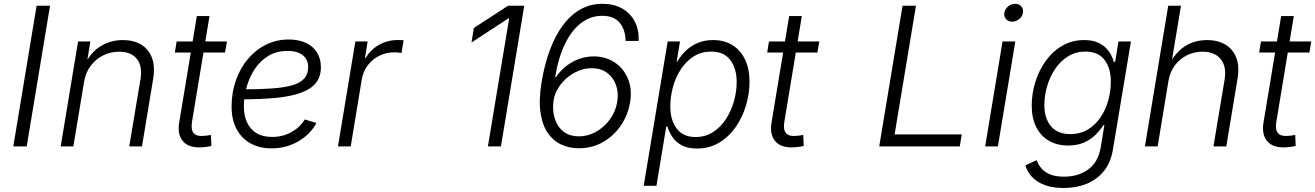

<svg xmlns="http://www.w3.org/2000/svg" viewBox="-20 -757 6802 993"><path d="M238.8 -727.5 118.2 0H48.8L169.4 -727.5Z M415 -335 359.4 0H293.9L383.8 -542.5H447.3L426.8 -416L415.5 -418Q449.2 -487.8 501.5 -518.8Q553.7 -549.8 614.7 -549.8Q670.9 -549.8 710 -526.4Q749 -502.9 765.9 -458Q782.7 -413.1 772 -348.1L714.4 0H648.4L706.5 -347.2Q717.8 -415 687.7 -452.4Q657.7 -489.7 596.2 -489.7Q552.2 -489.7 514.2 -470.9Q476.1 -452.1 449.7 -417.5Q423.3 -382.8 415 -335Z M1153.8 -542.5 1144 -485.4H884.3L893.6 -542.5ZM998 -673.8H1063.5L973.1 -127.4Q966.3 -86.9 981.4 -68.8Q996.6 -50.8 1033.2 -54.2Q1040.5 -54.2 1051 -55.9Q1061.5 -57.6 1070.8 -59.1L1073.2 -2.4Q1063 0.5 1049.6 2.4Q1036.1 4.4 1022.9 4.9Q957 8.8 926.8 -25.9Q896.5 -60.5 906.7 -123Z M1384.3 10.3Q1321.3 10.3 1274.9 -15.9Q1228.5 -42 1203.1 -90.3Q1177.7 -138.7 1177.7 -205.6Q1177.7 -278.3 1200 -341.6Q1222.2 -404.8 1262.5 -452.4Q1302.7 -500 1356.4 -526.4Q1410.2 -552.7 1472.7 -552.7Q1524.4 -552.7 1561.8 -535.4Q1599.1 -518.1 1619.4 -485.8Q1639.6 -453.6 1639.6 -409.2Q1639.6 -360.4 1613.8 -328.1Q1587.9 -295.9 1536.1 -277.1Q1484.4 -258.3 1406.5 -250.7Q1328.6 -243.2 1224.6 -243.2L1232.4 -294.9Q1322.3 -294.9 1387 -299.6Q1451.7 -304.2 1492.9 -316.4Q1534.2 -328.6 1554 -351.3Q1573.7 -374 1573.7 -410.2Q1573.7 -449.2 1545.7 -471.4Q1517.6 -493.7 1467.3 -493.7Q1410.6 -493.7 1368.4 -468.3Q1326.2 -442.9 1298.1 -400.6Q1270 -358.4 1255.6 -307.4Q1241.2 -256.3 1241.2 -205.6Q1241.2 -160.6 1257.1 -125Q1272.9 -89.4 1305.4 -69.1Q1337.9 -48.8 1387.7 -48.8Q1442.4 -48.8 1486.8 -73.5Q1531.2 -98.1 1556.2 -139.2L1616.7 -121.1Q1584.5 -61.5 1522.2 -25.6Q1460 10.3 1384.3 10.3Z M1728 0 1817.9 -542.5H1881.3L1867.7 -457.5H1872.1Q1895.5 -499.5 1939.7 -524.7Q1983.9 -549.8 2034.7 -549.8Q2043 -549.8 2052 -549.6Q2061 -549.3 2067.4 -548.8L2056.6 -482.9Q2051.8 -483.4 2041.3 -484.9Q2030.8 -486.3 2018.1 -486.3Q1977.1 -486.3 1941.4 -468.5Q1905.8 -450.7 1882.1 -419.4Q1858.4 -388.2 1851.1 -346.7L1793.9 0Z M2691.4 -727.5 2570.8 0H2503.4L2613.3 -661.6H2608.9L2418.5 -537.1L2430.7 -612.3L2607.9 -727.5Z M2972.7 9.8Q2925.8 9.8 2884.3 -8.8Q2842.8 -27.3 2814.2 -67.6Q2785.6 -107.9 2775.6 -173.6Q2765.6 -239.3 2781.2 -333.5Q2795.9 -421.9 2823 -495.8Q2850.1 -569.8 2889.4 -623.8Q2928.7 -677.7 2980.2 -707.5Q3031.7 -737.3 3095.2 -737.3Q3154.8 -737.3 3197.5 -713.1Q3240.2 -689 3262.9 -645.8Q3285.6 -602.5 3282.7 -545.4H3215.3Q3214.8 -603.5 3184.8 -639.4Q3154.8 -675.3 3094.7 -675.3Q3034.7 -675.3 2985.8 -638.2Q2937 -601.1 2902.3 -530.3Q2867.7 -459.5 2851.1 -358.4H2855.5Q2877.9 -391.6 2908.7 -415.5Q2939.5 -439.5 2975.6 -452.4Q3011.7 -465.3 3050.3 -465.3Q3111.8 -465.3 3158.4 -434.6Q3205.1 -403.8 3227.5 -350.3Q3250 -296.9 3238.8 -228.5Q3228 -162.6 3191.4 -108.4Q3154.8 -54.2 3098.6 -22.2Q3042.5 9.8 2972.7 9.8ZM2973.6 -51.8Q3020.5 -51.8 3062.7 -75.4Q3105 -99.1 3134.3 -139.4Q3163.6 -179.7 3171.9 -228.5Q3180.2 -277.3 3166 -317.1Q3151.9 -356.9 3119.4 -380.6Q3086.9 -404.3 3039.6 -404.3Q3002.9 -404.3 2969 -389.6Q2935.1 -375 2907.2 -349.9Q2879.4 -324.7 2861.8 -292.5Q2844.2 -260.3 2841.3 -224.1Q2837.4 -174.3 2852.1 -135.3Q2866.7 -96.2 2897.7 -74Q2928.7 -51.8 2973.6 -51.8Z M3309.1 204.1 3433.1 -542.5H3497.1L3479.5 -438.5H3482.9Q3498.5 -465.8 3523.7 -491.5Q3548.8 -517.1 3585 -533.4Q3621.1 -549.8 3668.5 -549.8Q3726.6 -549.8 3768.8 -523.2Q3811 -496.6 3833.7 -448.2Q3856.4 -399.9 3856.4 -334.5Q3856.4 -272 3837.9 -210.4Q3819.3 -148.9 3784.2 -98.9Q3749 -48.8 3698.7 -18.8Q3648.4 11.2 3584.5 11.2Q3535.6 11.2 3504.4 -6.3Q3473.1 -23.9 3456.1 -50.5Q3439 -77.1 3431.6 -103H3425.8L3375 204.1ZM3577.1 -48.3Q3627.9 -48.3 3667.5 -73.7Q3707 -99.1 3734.4 -141.1Q3761.7 -183.1 3775.9 -233.2Q3790 -283.2 3790 -332.5Q3790 -402.8 3757.1 -446.5Q3724.1 -490.2 3658.7 -490.2Q3607.4 -490.2 3567.9 -465.3Q3528.3 -440.4 3501.2 -398.7Q3474.1 -356.9 3460.4 -306.9Q3446.8 -256.8 3446.8 -206.5Q3446.8 -135.3 3480 -91.8Q3513.2 -48.3 3577.1 -48.3Z M4217.3 -542.5 4207.5 -485.4H3947.8L3957 -542.5ZM4061.5 -673.8H4127L4036.6 -127.4Q4029.8 -86.9 4044.9 -68.8Q4060.1 -50.8 4096.7 -54.2Q4104 -54.2 4114.5 -55.9Q4125 -57.6 4134.3 -59.1L4136.7 -2.4Q4126.5 0.5 4113 2.4Q4099.6 4.4 4086.4 4.9Q4020.5 8.8 3990.2 -25.9Q3960 -60.5 3970.2 -123Z M4527.3 0 4647.9 -727.5H4717.3L4606.9 -62H4954.1L4943.8 0Z M5075.2 0 5165 -542.5H5231L5141.1 0ZM5214.8 -645Q5194.8 -645 5183.1 -658.4Q5171.4 -671.9 5174.3 -690.9Q5177.7 -710.4 5194.1 -723.9Q5210.4 -737.3 5230 -737.3Q5250 -737.3 5262 -723.9Q5273.9 -710.4 5270.5 -690.9Q5267.6 -671.9 5251 -658.4Q5234.4 -645 5214.8 -645Z M5481.4 215.3Q5423.8 215.3 5383.1 200Q5342.3 184.6 5317.4 158Q5292.5 131.3 5283.2 98.1L5341.8 71.3Q5349.1 93.3 5365.2 112.8Q5381.3 132.3 5409.9 144.5Q5438.5 156.7 5482.9 156.7Q5557.1 156.7 5608.4 119.1Q5659.7 81.5 5672.4 6.8L5691.9 -110.8L5686 -109.4Q5669.9 -83 5645 -58.8Q5620.1 -34.7 5585.4 -19.5Q5550.8 -4.4 5504.4 -4.4Q5447.3 -4.4 5404.8 -29.1Q5362.3 -53.7 5339.1 -100.1Q5315.9 -146.5 5315.9 -210.9Q5315.9 -272.5 5334.5 -332.5Q5353 -392.6 5388.4 -441.9Q5423.8 -491.2 5474.1 -520.5Q5524.4 -549.8 5587.4 -549.8Q5624.5 -549.8 5651.1 -539.6Q5677.7 -529.3 5695.8 -512.7Q5713.9 -496.1 5724.6 -476.1Q5735.4 -456.1 5740.2 -437L5747.6 -438L5764.6 -542.5H5829.1L5736.3 14.2Q5725.1 83.5 5689 127.9Q5652.8 172.4 5599.4 193.8Q5545.9 215.3 5481.4 215.3ZM5515.1 -63.5Q5567.4 -63.5 5606.7 -87.4Q5646 -111.3 5672.4 -150.9Q5698.7 -190.4 5711.9 -238.5Q5725.1 -286.6 5725.1 -335.4Q5725.1 -405.3 5692.1 -447.8Q5659.2 -490.2 5594.2 -490.2Q5543.9 -490.2 5504.6 -466.1Q5465.3 -441.9 5437.7 -401.4Q5410.2 -360.8 5395.8 -312Q5381.3 -263.2 5381.3 -213.9Q5381.3 -145 5415.5 -104.2Q5449.7 -63.5 5515.1 -63.5Z M6022.9 -337.4 5967.3 0H5901.4L6022 -727.5H6087.9L6036.1 -416H6022.9Q6046.4 -463.4 6077.1 -492.9Q6107.9 -522.5 6144.5 -536.1Q6181.2 -549.8 6222.2 -549.8Q6277.3 -549.8 6316.7 -526.9Q6356 -503.9 6373.5 -459.5Q6391.1 -415 6380.4 -350.1L6322.3 0H6255.9L6313.5 -345.2Q6324.7 -413.1 6293.2 -451.4Q6261.7 -489.7 6199.2 -489.7Q6156.2 -489.7 6119.1 -471.4Q6082 -453.1 6056.4 -419.2Q6030.8 -385.3 6022.9 -337.4Z M6761.7 -542.5 6752 -485.4H6492.2L6501.5 -542.5ZM6606 -673.8H6671.4L6581.1 -127.4Q6574.2 -86.9 6589.4 -68.8Q6604.5 -50.8 6641.1 -54.2Q6648.4 -54.2 6658.9 -55.9Q6669.4 -57.6 6678.7 -59.1L6681.2 -2.4Q6670.9 0.5 6657.5 2.4Q6644 4.4 6630.9 4.9Q6564.9 8.8 6534.7 -25.9Q6504.4 -60.5 6514.6 -123Z"/></svg>

Font: Inter 16pt Light
Style: Italic
Weight: 300
Italic angle: -9.3988°
Version: Version 4.001;git-66647c0bb